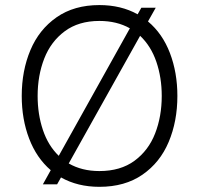

<svg xmlns="http://www.w3.org/2000/svg" viewBox="-20 -720 778 750"><path d="M672.9 -345.2Q672.9 -246.1 638.9 -165.5Q605 -85 536.4 -37.6Q467.8 9.8 368.2 9.8Q283.2 9.8 218.3 -26.9L203.1 0H147.5L178.2 -55.2Q122.6 -103 93.8 -178.7Q64.9 -254.4 64.9 -345.2Q64.9 -443.8 98.9 -524.4Q132.8 -605 201.2 -652.6Q269.5 -700.2 368.2 -700.2Q453.1 -700.2 517.6 -664.1L532.2 -689.9H588.4L558.1 -636.2Q614.7 -588.9 643.8 -512.7Q672.9 -436.5 672.9 -345.2ZM209.5 -111.3 487.3 -609.4Q436.5 -638.2 368.2 -638.2Q287.1 -638.2 232.9 -597.9Q178.7 -557.6 152.8 -491.2Q127 -424.8 127 -345.2Q127 -273.9 147.5 -212.6Q168 -151.4 209.5 -111.3ZM611.8 -345.2Q611.8 -417 590.8 -478.5Q569.8 -540 527.3 -580.1L248.5 -81.5Q299.8 -51.8 368.2 -51.8Q450.7 -51.8 505.4 -92Q560.1 -132.3 585.9 -198.7Q611.8 -265.1 611.8 -345.2Z"/></svg>

Font: Acari Sans Light
Style: Regular
Weight: 300
Designer: Alfredo Marco Pradil and Stefan Peev
Foundry: Hanken Design Co.
Version: Version 1.045;January 11, 2019;FontCreator 11.5.0.2425 64-bi